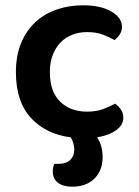

<svg xmlns="http://www.w3.org/2000/svg" viewBox="-20 -508 524 724"><path d="M308 -387Q278 -387 252.5 -377Q227 -367 208.5 -348Q190 -329 179 -301Q168 -273 168 -236Q168 -162 207 -124.5Q246 -87 308 -87Q343 -87 368.5 -96.5Q394 -106 414 -117Q428 -107 436.5 -94Q445 -81 445 -64Q445 -37 418.5 -17.5Q392 2 346 10Q357 26 362 45Q367 64 367 84Q367 135 336 165.5Q305 196 252 196Q218 196 198.5 181Q179 166 179 138Q179 125 184 110H197Q230 110 245 95Q260 80 260 56Q260 46 257 34Q254 22 247 10Q153 -2 96.5 -63.5Q40 -125 40 -236Q40 -299 60 -346.5Q80 -394 114.5 -425.5Q149 -457 195 -472.5Q241 -488 293 -488Q360 -488 400 -464.5Q440 -441 440 -407Q440 -391 431.5 -378Q423 -365 412 -357Q392 -368 367.5 -377.5Q343 -387 308 -387Z"/></svg>

Font: Baloo Da 2 SemiBold
Style: Regular
Weight: 600
Designer: Noopur Datye, Sulekha Rajkumar and Ek Type
Foundry: Ek Type
Version: Version 1.640;hotconv 1.0.111;makeotfexe 2.5.65597; ttfautoh